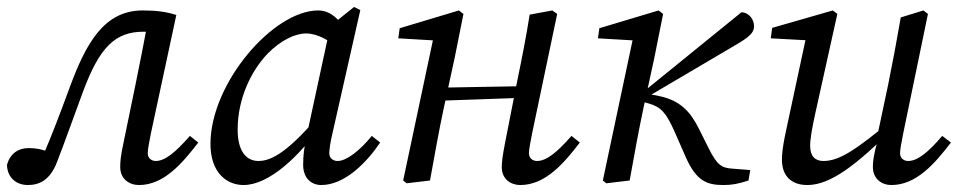

<svg xmlns="http://www.w3.org/2000/svg" viewBox="-28 -518 2756 551"><path d="M52 13C85 13 116 -1 136 -54C159 -113 179 -171 211 -257C258 -383 303 -427 384 -427C408 -427 417 -425 440 -419L398 -468C387 -404 374 -340 361 -276L327 -111C318 -70 317 -53 317 -39C317 -4 343 13 371 13C442 13 495 -49 541 -109L517 -128C475 -80 445 -56 419 -56C407 -56 396 -64 396 -78C396 -89 400 -110 405 -135L478 -475C447 -485 418 -488 381 -488C270 -488 218 -392 172 -267C142 -186 121 -130 94 -68L116 -49L130 -75L112 -82C91 -90 75 -93 54 -93C24 -93 1 -77 -8 -45C-7 -7 20 13 52 13Z M671 13C742 13 831 -66 901 -170H904L892 -192C805 -89 755 -56 714 -56C678 -56 654 -85 654 -146C654 -234 692 -314 740 -364C776 -401 818 -422 850 -422C884 -422 918 -401 943 -380L980 -406C954 -452 928 -488 885 -488C756 -488 576 -279 576 -105C576 -22 623 13 671 13ZM894 13C961 13 1024 -51 1063 -109L1039 -128C1004 -85 966 -56 941 -56C928 -56 917 -64 917 -78C917 -89 920 -110 926 -135L1006 -489L988 -498L927 -449L920 -443L853 -133L852 -128C845 -95 842 -74 842 -45C842 -5 867 13 894 13Z M1139 8 1206 0C1219 -71 1231 -140 1246 -210L1277 -353L1302 -478L1289 -488L1119 -437L1115 -408L1235 -401L1217 -415L1129 0L1139 8ZM1207 -228 1491 -238V-271L1207 -266V-228ZM1465 13C1537 13 1590 -49 1636 -109L1612 -128C1570 -80 1540 -56 1513 -56C1501 -56 1490 -64 1490 -78C1490 -89 1494 -110 1499 -135L1571 -478L1557 -488L1492 -476C1482 -412 1469 -347 1456 -284L1422 -111C1414 -70 1412 -53 1412 -38C1412 -4 1438 13 1465 13Z M1712 8 1779 0C1792 -71 1804 -140 1819 -210L1850 -353L1875 -478L1862 -488L1692 -437L1688 -408L1808 -401L1790 -415L1702 0L1712 8ZM2120 0 2125 -30 2074 -34C2043 -36 2030 -44 2006 -92L1977 -150C1953 -198 1923 -230 1865 -242L1835 -248L1832 -241L2085 -390C2121 -411 2136 -424 2136 -442C2136 -463 2121 -482 2100 -483L1824 -259L1814 -251H1805V-229L1834 -221C1869 -211 1884 -194 1908 -140L1940 -67C1971 3 2002 13 2049 13C2071 13 2090 10 2120 0Z M2289 13C2357 13 2432 -48 2530 -144H2537L2530 -172C2431 -91 2383 -56 2335 -56C2311 -56 2297 -70 2297 -99C2297 -121 2303 -153 2312 -194L2375 -478L2362 -488L2188 -438L2184 -408L2295 -402L2288 -424L2237 -186C2229 -147 2216 -97 2216 -60C2216 -11 2245 13 2289 13ZM2530 13C2602 13 2655 -49 2701 -109L2676 -128C2635 -80 2605 -56 2578 -56C2566 -56 2555 -64 2555 -78C2555 -89 2559 -110 2564 -135L2635 -478L2622 -488L2557 -468C2546 -404 2534 -340 2521 -276L2488 -120H2492C2478 -70 2477 -53 2477 -39C2477 -4 2503 13 2530 13Z"/></svg>

Font: Source Serif 4 Variable
Style: Italic
Weight: 400
Italic angle: -12°
Designer: Frank Grießhammer
Foundry: Adobe Systems Incorporated
Version: Version 4.004;hotconv 1.0.116;makeotfexe 2.5.65601